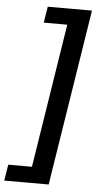

<svg xmlns="http://www.w3.org/2000/svg" viewBox="-115 -742 517 960"><g transform="rotate(5 143.0 -262.5)"><path d="M-56 180 -43 99H76L190 -624H72L85 -705H307L167 180Z"/></g></svg>

Font: Nunito Sans 10pt SemiBold
Style: Italic
Weight: 600
Italic angle: -9°
Designer: Vernon Adams
Foundry: Vernon Adams
Version: Version 3.101;gftools[0.9.27]